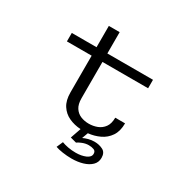

<svg xmlns="http://www.w3.org/2000/svg" viewBox="-184 -846 1242 1237"><g transform="rotate(30 437.5 -228.0)"><path d="M281 -163.5V-437H97V-500H281V-658.5H361.5V-500H701V-437H361.5V-167Q361.5 -122.5 378.5 -96.5Q395.5 -70.5 423.2 -59.2Q451 -48 483.5 -48Q515.5 -48 545 -59.2Q574.5 -70.5 593.5 -96.5Q612.5 -122.5 612.5 -167H685.5Q685.5 -108.5 660.5 -71.5Q635.5 -34.5 595.2 -15.5Q555 3.5 509.5 8L493 53Q508.5 45 530.8 39.2Q553 33.5 574.5 33.5Q609.5 33.5 637.5 47.8Q665.5 62 665.5 101.5Q665.5 135 642.8 157.2Q620 179.5 582.2 190.8Q544.5 202 499.5 202Q466 202 432.5 197Q399 192 379 184.5L399.5 138Q418.5 145.5 446 150.8Q473.5 156 504 156Q546 156 577.2 142.5Q608.5 129 608.5 104.5Q608.5 84 592 77.8Q575.5 71.5 554 71.5Q531 71.5 507.5 80.8Q484 90 473.5 98.5L428.5 86.5L455.5 8.5Q407.5 5.5 368 -12.8Q328.5 -31 304.8 -67.8Q281 -104.5 281 -163.5Z"/></g></svg>

Font: Trispace SemiExpanded Light
Style: Regular
Weight: 300
Width: 6
Designer: Tyler Finck
Foundry: Etcetera Type Company
Version: Version 1.210; ttfautohint (v1.8.3)